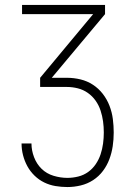

<svg xmlns="http://www.w3.org/2000/svg" viewBox="-20 -540 540 775"><path d="M252 215Q228 215 204 211Q180 207 158.5 196.5Q137 186 119.5 169Q102 152 90.5 131Q79 110 73 86.5Q67 63 67 39H107Q107 67 117.5 94.5Q128 122 148 141.5Q168 161 196 169.5Q224 178 252 178Q274 178 296 172.5Q318 167 336 154Q354 141 366.5 122.5Q379 104 386 83Q393 62 396 39.5Q399 17 399 -5Q399 -28 396 -50Q393 -72 386 -93.5Q379 -115 366 -133.5Q353 -152 334.5 -165Q316 -178 294 -183.5Q272 -189 250 -189H142V-226L356 -483H69V-520H404V-483L189 -226H250Q278 -226 305 -219.5Q332 -213 355 -198Q378 -183 395 -161Q412 -139 422 -113Q432 -87 435.5 -59.5Q439 -32 439 -5Q439 23 435 50Q431 77 421.5 102.5Q412 128 395.5 150Q379 172 356 187Q333 202 306 208.5Q279 215 252 215Z"/></svg>

Font: Zed Sans Extralight
Style: Regular
Weight: 200
Designer: Belleve Invis
Foundry: Belleve Invis
Version: Version 1.0.0; ttfautohint (v1.8.4)